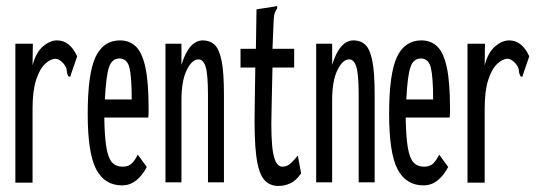

<svg xmlns="http://www.w3.org/2000/svg" viewBox="-20 -605 1790 637"><path d="M31 -460H89L88 -388Q99 -431 122.5 -451Q146 -471 169 -471Q212 -471 236 -418L216 -360L213 -350L207 -352Q202 -360 201.5 -371Q201 -382 190 -395Q176 -410 164 -410Q148 -410 130 -393.5Q112 -377 100 -340.5Q88 -304 88 -244V1H31Z M385 10Q327 10 299 -43.5Q271 -97 271 -227Q271 -361 297 -416Q323 -471 378 -471Q410 -471 431 -450.5Q452 -430 462.5 -381Q473 -332 473 -246Q473 -236 473 -229.5Q473 -223 472 -215H326Q327 -151 333 -115.5Q339 -80 352 -66Q365 -52 387 -52Q407 -52 418 -63.5Q429 -75 437 -92L467 -51Q453 -24 432.5 -7Q412 10 385 10ZM328 -275H417Q417 -349 409.5 -380Q402 -411 376 -411Q352 -411 342 -383Q332 -355 328 -275Z M529 0V-460H582V-390Q607 -471 653 -471Q676 -471 691.5 -457Q707 -443 715 -404.5Q723 -366 723 -291V0H670V-289Q670 -357 662.5 -382.5Q655 -408 638 -408Q617 -408 599.5 -372.5Q582 -337 582 -273V0Z M904 12Q873 12 855 -10.5Q837 -33 830 -89.5Q823 -146 825 -248L827 -381H778V-443H829L831 -574L889 -583L899 -585L900 -578Q895 -570 892 -563Q889 -556 888 -539L884 -443H956V-381H884L881 -243Q878 -139 886.5 -95.5Q895 -52 917 -52Q933 -52 946 -64.5Q959 -77 968 -89L979 -30Q963 -6 943.5 3Q924 12 904 12Z M1029 0V-460H1082V-390Q1107 -471 1153 -471Q1176 -471 1191.5 -457Q1207 -443 1215 -404.5Q1223 -366 1223 -291V0H1170V-289Q1170 -357 1162.5 -382.5Q1155 -408 1138 -408Q1117 -408 1099.5 -372.5Q1082 -337 1082 -273V0Z M1385 10Q1327 10 1299 -43.5Q1271 -97 1271 -227Q1271 -361 1297 -416Q1323 -471 1378 -471Q1410 -471 1431 -450.5Q1452 -430 1462.5 -381Q1473 -332 1473 -246Q1473 -236 1473 -229.5Q1473 -223 1472 -215H1326Q1327 -151 1333 -115.5Q1339 -80 1352 -66Q1365 -52 1387 -52Q1407 -52 1418 -63.5Q1429 -75 1437 -92L1467 -51Q1453 -24 1432.5 -7Q1412 10 1385 10ZM1328 -275H1417Q1417 -349 1409.5 -380Q1402 -411 1376 -411Q1352 -411 1342 -383Q1332 -355 1328 -275Z M1531 -460H1589L1588 -388Q1599 -431 1622.5 -451Q1646 -471 1669 -471Q1712 -471 1736 -418L1716 -360L1713 -350L1707 -352Q1702 -360 1701.5 -371Q1701 -382 1690 -395Q1676 -410 1664 -410Q1648 -410 1630 -393.5Q1612 -377 1600 -340.5Q1588 -304 1588 -244V1H1531Z"/></svg>

Font: Inconsolata UltraCondensed Medium
Style: Regular
Weight: 500
Width: 1
Monospace: yes
Designer: Raph Levien, Cyreal, Brenton Simpson
Foundry: Raph Levien, Cyreal, Google
Version: Version 3.001; ttfautohint (v1.8.2.53-6de2)